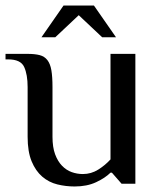

<svg xmlns="http://www.w3.org/2000/svg" viewBox="-27 -665 582 695"><path d="M463 0H413L378 -40H373Q354 -21 321 -5.5Q288 10 243 10Q211 10 180.5 2.5Q150 -5 126 -25.5Q102 -46 87.5 -81Q73 -116 73 -170V-350Q73 -395 60.5 -422.5Q48 -450 3 -450H-7V-470H73Q99 -470 116.5 -465.5Q134 -461 144.5 -447.5Q155 -434 159 -410.5Q163 -387 163 -350V-170Q163 -132 172.5 -106.5Q182 -81 197.5 -65Q213 -49 232.5 -42Q252 -35 273 -35Q303 -35 328.5 -51Q354 -67 373 -88V-470H463ZM258 -610 173 -530H123L203 -645H313L393 -530H343Z"/></svg>

Font: Philosopher
Style: Regular
Weight: 400
Designer: Jovanny Lemonad
Foundry: Jovanny Lemonad
Version: Version 1.000